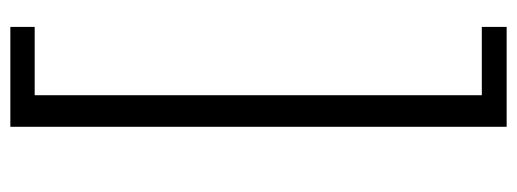

<svg xmlns="http://www.w3.org/2000/svg" viewBox="-334 -496 999 371"><g transform="rotate(90 165.5 -310.5)"><path d="M32 169H225V-790H32V-742H164V122H32Z"/></g></svg>

Font: Noto Sans JP DemiLight
Style: Regular
Weight: 350
Designer: Ryoko NISHIZUKA 西塚涼子 (kana, bopomofo & ideographs); Paul D. Hunt (Latin, Greek & Cyrillic); Sandoll Communications 산돌커뮤니
Foundry: Adobe
Version: Version 2.004;hotconv 1.0.118;makeotfexe 2.5.65603